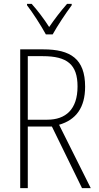

<svg xmlns="http://www.w3.org/2000/svg" viewBox="-20 -968 507 988"><path d="M216 -791H251C276 -836 318 -899 349 -941V-948H325C290 -908 262 -871 233 -829C207 -870 172 -916 143 -948H119V-941C147 -905 191 -837 216 -791ZM203 -714H84V0H123V-317H247L402 0H447L284 -326C371 -351 418 -414 418 -522C418 -665 343 -714 203 -714ZM200 -679C326 -679 379 -636 379 -523C379 -405 318 -352 223 -352H123V-679Z"/></svg>

Font: Noto Sans Devanagari UI Condensed ExtraLight
Style: Regular
Weight: 200
Width: 3
Designer: Jelle Bosma - Monotype Design Team
Foundry: Monotype Imaging Inc.
Version: Version 2.004